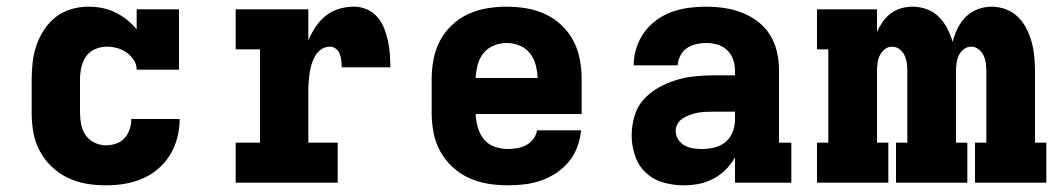

<svg xmlns="http://www.w3.org/2000/svg" viewBox="-20 -548 3190 576"><path d="M298 8Q268 8 238.5 3Q209 -2 182.5 -15Q156 -28 134.5 -48.5Q113 -69 99 -95.5Q85 -122 80 -151Q75 -180 75 -210V-310Q75 -336 78 -362Q81 -388 89.5 -412.5Q98 -437 112.5 -459Q127 -481 147.5 -497Q168 -513 193.5 -520.5Q219 -528 245 -528Q266 -528 286.5 -524Q307 -520 325.5 -511Q344 -502 360.5 -489Q377 -476 390 -460V-520H517V-339H390Q390 -355 381 -368.5Q372 -382 359 -391Q346 -400 331 -404Q316 -408 300 -408Q282 -408 265 -400.5Q248 -393 238 -378.5Q228 -364 224 -346Q220 -328 220 -310V-210Q220 -192 223.5 -174.5Q227 -157 237 -142.5Q247 -128 263.5 -120Q280 -112 298 -112Q313 -112 328 -117Q343 -122 353.5 -133.5Q364 -145 369 -160Q374 -175 374 -191H519Q519 -163 512 -135.5Q505 -108 490.5 -84Q476 -60 454.5 -41.5Q433 -23 407 -12Q381 -1 353.5 3.5Q326 8 298 8Z M687 0V-120H760V-400H687V-520H905V-427Q914 -448 926.5 -467Q939 -486 957 -500.5Q975 -515 997 -521.5Q1019 -528 1042 -528Q1062 -528 1080.5 -520Q1099 -512 1112 -497Q1125 -482 1132.5 -463Q1140 -444 1144 -425Q1148 -406 1149.5 -386Q1151 -366 1151 -346H1005Q1005 -356 1004 -366Q1003 -376 999.5 -385.5Q996 -395 988 -401.5Q980 -408 970 -408Q956 -408 944.5 -400.5Q933 -393 926 -381Q919 -369 915 -356Q911 -343 909 -329.5Q907 -316 906 -302.5Q905 -289 905 -276V-120H993V0Z M1503 8Q1473 8 1443 3Q1413 -2 1386 -14.5Q1359 -27 1337 -47.5Q1315 -68 1300.5 -94.5Q1286 -121 1280.5 -150.5Q1275 -180 1275 -210V-310Q1275 -340 1280.5 -369.5Q1286 -399 1299.5 -425Q1313 -451 1335 -472Q1357 -493 1384 -505.5Q1411 -518 1440.5 -523Q1470 -528 1500 -528Q1530 -528 1559.5 -523Q1589 -518 1616 -505.5Q1643 -493 1665 -472Q1687 -451 1700.5 -425Q1714 -399 1719.5 -369.5Q1725 -340 1725 -310V-206H1407Q1408 -185 1413.5 -165.5Q1419 -146 1431.5 -130.5Q1444 -115 1463.5 -108Q1483 -101 1503 -101Q1517 -101 1531.5 -103.5Q1546 -106 1558.5 -112.5Q1571 -119 1580 -131Q1589 -143 1591 -157H1723Q1721 -132 1712 -107.5Q1703 -83 1687 -63.5Q1671 -44 1649.5 -29.5Q1628 -15 1603.5 -6.5Q1579 2 1554 5Q1529 8 1503 8ZM1407 -314H1593Q1592 -334 1587 -353.5Q1582 -373 1569.5 -388.5Q1557 -404 1538.5 -411.5Q1520 -419 1500 -419Q1480 -419 1461.5 -411.5Q1443 -404 1430.5 -388.5Q1418 -373 1413 -353.5Q1408 -334 1407 -314Z M2032 8H2031Q2000 8 1970 -0.5Q1940 -9 1917.5 -30Q1895 -51 1885 -81Q1875 -111 1875 -141Q1875 -170 1883 -198.5Q1891 -227 1910 -248.5Q1929 -270 1954.5 -284.5Q1980 -299 2007.5 -307.5Q2035 -316 2064 -319Q2093 -322 2122 -322H2185V-337Q2185 -354 2179 -370.5Q2173 -387 2160.5 -398.5Q2148 -410 2131.5 -414.5Q2115 -419 2098 -419Q2083 -419 2068 -415.5Q2053 -412 2040.5 -403.5Q2028 -395 2021 -381Q2014 -367 2013 -352H1881Q1881 -378 1889 -403.5Q1897 -429 1912 -450Q1927 -471 1948.5 -487Q1970 -503 1995 -512Q2020 -521 2046 -524.5Q2072 -528 2098 -528Q2126 -528 2153 -524Q2180 -520 2206 -510Q2232 -500 2254 -483Q2276 -466 2290.5 -442.5Q2305 -419 2311 -392Q2317 -365 2317 -337V-120H2354V0H2185V-76Q2174 -56 2157.5 -39.5Q2141 -23 2120.5 -12Q2100 -1 2077.5 3.5Q2055 8 2032 8ZM2086 -101Q2105 -101 2123.5 -105.5Q2142 -110 2156.5 -122Q2171 -134 2178 -152Q2185 -170 2185 -189V-213H2122Q2110 -213 2098 -212.5Q2086 -212 2074.5 -210Q2063 -208 2051.5 -204Q2040 -200 2030 -194Q2020 -188 2013.5 -177.5Q2007 -167 2007 -155Q2007 -142 2014.5 -130Q2022 -118 2034 -111.5Q2046 -105 2059 -103Q2072 -101 2086 -101Z M2431 0V-120H2465V-400H2431V-520H2611V-452Q2618 -468 2628 -482.5Q2638 -497 2652 -507.5Q2666 -518 2683 -523Q2700 -528 2718 -528Q2739 -528 2760 -520.5Q2781 -513 2796.5 -497.5Q2812 -482 2822 -462.5Q2832 -443 2838 -422Q2843 -443 2852.5 -462.5Q2862 -482 2877 -497Q2892 -512 2912.5 -520Q2933 -528 2955 -528Q2977 -528 2998 -520Q3019 -512 3034.5 -496.5Q3050 -481 3060 -461Q3070 -441 3075.5 -420Q3081 -399 3083 -377Q3085 -355 3085 -333V-120H3119V0H2905V-120H2939V-333Q2939 -345 2937.5 -357.5Q2936 -370 2931 -381Q2926 -392 2916 -400Q2906 -408 2894 -408Q2881 -408 2871 -400Q2861 -392 2856 -381Q2851 -370 2849.5 -357.5Q2848 -345 2848 -333V-120H2882V0H2668V-120H2702V-333Q2702 -345 2700.5 -357.5Q2699 -370 2694 -381Q2689 -392 2679 -400Q2669 -408 2656 -408Q2644 -408 2634 -400Q2624 -392 2619 -381Q2614 -370 2612.5 -357.5Q2611 -345 2611 -333V-120H2645V0Z"/></svg>

Font: Iosevka Etoile Heavy
Style: Regular
Weight: 900
Designer: Belleve Invis
Foundry: Belleve Invis
Version: Version 22.1.2; ttfautohint (v1.8.4)